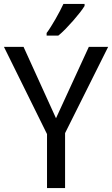

<svg xmlns="http://www.w3.org/2000/svg" viewBox="-20 -951 567 971"><path d="M263.2 -353 429.2 -713.9H526.9L309.1 -277.8V0H217.8V-272.9L0 -713.9H99.1ZM215.8 -784.2Q226.6 -798.3 238 -816.9Q249.5 -835.4 261 -855.2Q272.5 -875 282.7 -894.8Q293 -914.6 300.8 -931.2H407.7V-920.9Q399.9 -907.7 384.5 -887.9Q369.1 -868.2 350.3 -846.7Q331.5 -825.2 311.8 -804.9Q292 -784.7 274.9 -771H215.8Z"/></svg>

Font: Droid Sans
Style: Regular
Weight: 400
Version: Version 1.00 build 113